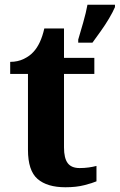

<svg xmlns="http://www.w3.org/2000/svg" viewBox="-20 -780 505 810"><path d="M256 10Q179 10 138.5 -25Q98 -60 98 -148V-468H23V-519Q55 -519 80.5 -531.5Q106 -544 121 -561Q152 -594 167 -660H250V-536H378V-468H250V-158Q250 -113 265.5 -92Q281 -71 316 -71Q336 -71 354 -73.5Q372 -76 387 -80V-15Q371 -8 336.5 1Q302 10 256 10ZM310 -613Q319 -643 331 -685Q343 -727 349 -760H465V-750Q456 -729 440 -702Q424 -675 405 -648.5Q386 -622 370 -600H310Z"/></svg>

Font: Noto Serif Myanmar
Style: Bold
Weight: 700
Designer: Ben Mitchell and the Monotype Design Team
Foundry: Monotype Imaging Inc.
Version: Version 2.106; ttfautohint (v1.8.4.7-5d5b)